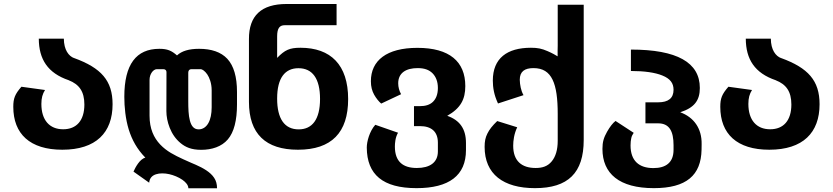

<svg xmlns="http://www.w3.org/2000/svg" viewBox="-20 -765 4254 981"><path d="M298.3 0C470.7 0 555.2 -87.4 555.2 -232.4C555.2 -353 497.1 -418 358.9 -468.3L359.4 -467.8C330.6 -478 306.6 -510.7 306.2 -567.4H178.2C178.7 -462.4 223.6 -391.6 331.5 -355H331.1C384.8 -334 411.1 -297.4 411.1 -231C411.1 -149.4 371.1 -104.5 302.7 -104.5C232.9 -104.5 191.4 -151.4 191.4 -233.9C191.4 -264.6 197.3 -284.7 210 -305.2L89.4 -321.8C56.2 -283.7 47.9 -262.2 47.9 -219.2C47.9 -81.1 132.8 0 298.3 0Z M942.4 196.8H1088.9C1088.9 175.8 1084 158.2 1074.2 143.6C1055.2 114.3 1017.6 93.3 980 76.7C963.4 69.3 954.6 66.4 916.5 48.8C871.1 27.8 831.5 8.3 798.3 -26.9C766.1 -61 744.1 -106.9 744.1 -173.8V-356.4C744.1 -371.6 748.5 -385.3 755.9 -395.5C761.7 -403.8 771.5 -411.6 781.2 -411.6H814C825.2 -411.6 830.1 -405.3 830.6 -397.5L830.1 -197.3C830.1 -171.4 835.4 -141.1 847.2 -111.8C859.4 -81.1 877.4 -54.7 902.8 -33.7C928.2 -12.7 958.5 0.5 1007.8 0.5C1062.5 0.5 1112.3 -15.6 1144 -52.7C1175.8 -89.8 1190.9 -149.9 1190.9 -231.9V-294.9C1190.9 -373 1174.3 -428.7 1141.6 -464.4C1108.9 -499.5 1059.6 -515.6 997.1 -515.6C945.3 -515.6 908.7 -504.4 884.3 -481.9C856.9 -505.9 835.9 -515.6 794.4 -515.6C675.8 -515.6 615.2 -436 615.2 -270.5C615.2 -218.8 621.1 -157.7 637.7 -103.5C654.3 -50.3 680.2 -2.9 722.7 40.5C708.5 43.9 695.3 56.6 685.1 70.8C674.8 85 666.5 101.6 662.1 111.8L742.2 168.5C744.1 145.5 757.3 131.8 776.9 125.5C795.9 119.1 821.3 119.6 845.2 125C866.7 129.9 892.6 140.1 912.1 153.8C930.2 166.5 942.4 181.6 942.4 196.8ZM995.1 -104C970.2 -104 957.5 -121.6 950.2 -148.9C942.9 -175.8 941.9 -211.9 941.9 -249V-394C941.9 -405.3 948.2 -411.6 958 -411.6H1005.4C1012.7 -411.6 1026.9 -402.8 1039.1 -384.8C1049.8 -368.7 1061.5 -340.8 1061.5 -303.2V-216.8C1061.5 -183.6 1055.7 -155.3 1044.4 -135.7C1033.2 -115.7 1015.6 -104 995.1 -104Z M1502.4 0C1674.3 0 1758.8 -87.9 1758.8 -258.8C1758.8 -434.1 1669.4 -521 1515.1 -521C1459.5 -521 1435.5 -509.8 1396 -469.2V-579.1C1396 -621.6 1409.2 -636.2 1435.1 -636.2H1699.7V-744.6H1444.3C1315.4 -744.6 1251.5 -685.1 1252 -565.4V-244.6C1252 -81.1 1337.4 0 1502.4 0ZM1505.9 -104C1434.1 -104 1396 -157.7 1396 -261.2C1396 -368.2 1437 -416.5 1504.9 -416.5C1576.2 -416.5 1615.2 -363.8 1615.2 -259.8C1615.2 -153.8 1574.7 -104 1505.9 -104Z M2108.4 196.3C2274.9 196.3 2360.8 131.3 2360.8 2V-34.7C2360.8 -105.5 2330.1 -150.4 2265.1 -173.3C2334 -212.4 2357.4 -257.8 2357.4 -325.2C2357.4 -450.2 2276.9 -520.5 2112.8 -520.5C1955.1 -520.5 1875 -455.6 1875 -350.1C1875 -321.8 1880.9 -300.8 1891.6 -281.2C1901.9 -262.7 1916 -245.6 1927.7 -235.8L2029.3 -283.7C2020 -300.3 2014.6 -319.8 2014.6 -339.4C2014.6 -393.1 2055.2 -417 2113.8 -417C2148.9 -417 2171.9 -408.2 2189.5 -391.1C2207 -373.5 2217.3 -348.6 2217.3 -315.4C2217.3 -282.7 2207.5 -259.8 2191.9 -244.6C2175.8 -229 2152.8 -222.7 2126 -222.7H2095.2V-120.6H2126C2183.1 -120.6 2217.3 -93.3 2217.3 -36.1V8.8C2217.3 65.9 2175.3 93.3 2109.9 93.3C2039.6 93.3 1997.6 61.5 1997.6 -16.1C1997.6 -32.7 1999.5 -62.5 2013.7 -86.9L1897.5 -127.4C1882.3 -110.4 1871.6 -88.4 1864.7 -68.4C1857.4 -46.9 1854 -26.4 1854 -10.7C1855 127 1936 196.3 2108.4 196.3Z M2713.4 196.3C2882.3 196.3 2962.4 118.7 2962.4 -49.8V-740.7H2829.6V-587.9C2829.6 -577.1 2829.6 -567.4 2829.6 -558.6V-532.2C2829.1 -523.4 2829.1 -514.6 2829.1 -505.9V-477.1C2819.8 -482.9 2801.3 -493.7 2777.3 -503.9C2748 -516.6 2727.5 -521 2692.9 -521C2571.3 -521 2498 -467.8 2498 -353C2498 -336.9 2499.5 -316.9 2503.9 -296.4C2508.3 -276.9 2512.7 -262.7 2524.4 -236.3L2654.8 -278.8C2647.5 -292 2643.6 -303.7 2640.6 -316.9C2637.7 -330.1 2635.7 -345.7 2635.7 -357.4C2635.7 -399.4 2660.2 -417 2705.6 -417C2753.9 -417 2784.2 -397 2803.2 -357.9C2822.3 -318.8 2829.6 -260.3 2829.6 -182.6V-45.9C2829.6 1 2818.8 35.2 2799.3 59.1C2778.3 85 2751 93.3 2716.8 93.3C2645 93.3 2602.1 57.1 2602.1 -20.5C2602.1 -45.4 2606.4 -81.1 2622.6 -114.7L2520.5 -146.5C2495.6 -122.6 2480.5 -103.5 2470.2 -82.5C2460 -62 2456.1 -43 2456.1 -14.6C2456.1 124.5 2551.3 196.3 2713.4 196.3Z M3320.8 196.3C3487.3 196.3 3562 130.4 3564.5 0L3564.9 -28.3C3566.4 -108.9 3524.9 -166 3455.6 -191.4C3528.3 -214.8 3555.7 -252.4 3555.7 -315.4C3555.7 -446.3 3438.5 -511.7 3203.6 -511.7V-402.3C3272 -402.3 3326.7 -394.5 3363.8 -379.4C3405.3 -362.8 3421.4 -339.4 3421.4 -306.2C3421.4 -263.2 3394.5 -242.2 3342.8 -242.2H3277.8V-134.8H3342.8C3399.9 -134.8 3421.4 -94.7 3421.4 -22.9V0C3421.4 33.2 3411.6 56.2 3394 71.3C3376 86.9 3350.1 93.8 3318.4 93.8C3244.6 93.8 3201.7 56.2 3201.7 -22C3201.7 -36.6 3203.1 -49.8 3205.6 -60.1C3207.5 -69.8 3211.9 -77.1 3217.8 -86.4L3125 -147C3110.8 -136.2 3096.2 -117.2 3082 -92.3C3064.9 -62 3058.1 -40 3058.1 -4.4C3058.1 122.1 3144 196.3 3320.8 196.3Z M3910.6 0C4083 0 4167.5 -87.4 4167.5 -232.4C4167.5 -353 4109.4 -418 3971.2 -468.3L3971.7 -467.8C3942.9 -478 3918.9 -510.7 3918.5 -567.4H3790.5C3791 -462.4 3835.9 -391.6 3943.8 -355H3943.4C3997.1 -334 4023.4 -297.4 4023.4 -231C4023.4 -149.4 3983.4 -104.5 3915 -104.5C3845.2 -104.5 3803.7 -151.4 3803.7 -233.9C3803.7 -264.6 3809.6 -284.7 3822.3 -305.2L3701.7 -321.8C3668.5 -283.7 3660.2 -262.2 3660.2 -219.2C3660.2 -81.1 3745.1 0 3910.6 0Z"/></svg>

Font: Hack
Style: Bold
Weight: 700
Monospace: yes
Designer: Christopher Simpkins
Foundry: Christopher Simpkins
Version: Version 2.010